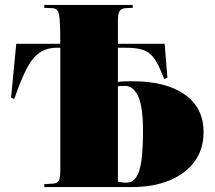

<svg xmlns="http://www.w3.org/2000/svg" viewBox="-20 -760 872 780"><path d="M160 0V-12L194 -14Q213 -15 219 -26Q225 -37 225 -70V-566H212Q169 -566 139.5 -545Q110 -524 87 -478.5Q64 -433 38 -358L25 -363L46 -582H225Q225 -649 222.5 -679.5Q220 -710 212.5 -718.5Q205 -727 189 -727L160 -728V-740H519V-728L491 -727Q473 -726 466 -715Q459 -704 459 -677V-582H649L660 -444L647 -439Q627 -492 609 -519Q591 -546 564.5 -556Q538 -566 492 -566H459V-427Q472 -429 488 -429.5Q504 -430 519 -430Q653 -430 730 -376.5Q807 -323 807 -223Q807 -154 770.5 -104Q734 -54 668.5 -27Q603 0 515 0ZM459 -22Q475 -18 494 -18Q530 -18 545.5 -66Q561 -114 561 -226Q561 -328 541 -369.5Q521 -411 488 -411Q481 -411 473.5 -411Q466 -411 459 -409Z"/></svg>

Font: Literata 72pt Black
Style: Regular
Weight: 900
Designer: Latin by Veronika Burian and Jose Scaglione. Greek by Irene Vlachou. Cyrillic by Vera Evstafieva.
Foundry: TypeTogether
Version: Version 3.002